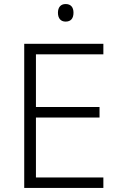

<svg xmlns="http://www.w3.org/2000/svg" viewBox="-20 -931 593 951"><path d="M305 -911C281 -911 267 -895 267 -868C267 -840 281 -824 305 -824C331 -824 344 -840 344 -868C344 -895 331 -911 305 -911ZM492 0V-52H158V-349H473V-401H158V-662H492V-714H100V0Z"/></svg>

Font: Noto Sans Sinhala UI Light
Style: Regular
Weight: 300
Designer: Jelle Bosma - Monotype Design Team
Foundry: Monotype Imaging Inc.
Version: Version 2.006